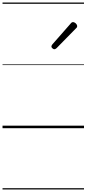

<svg xmlns="http://www.w3.org/2000/svg" viewBox="-20 -1015 685 1520"><path d="M410 -625Q404 -625 395.5 -632Q387 -639 387 -646Q387 -650 388.5 -654Q390 -658 394 -663L538 -827Q543 -834 548 -837Q553 -840 558 -840Q565 -840 573 -835Q581 -830 586 -822.5Q591 -815 591 -808Q591 -803 589.5 -799.5Q588 -796 583 -792L428 -634Q418 -625 410 -625ZM0 475H645V485H0ZM0 -20H645V0H0ZM0 -505H645V-500H0ZM0 -995H645V-985H0Z"/></svg>

Font: Playwrite CZ Guides
Style: Regular
Weight: 400
Designer: Veronika Burian, José Scaglione
Foundry: TypeTogether
Version: Version 1.003